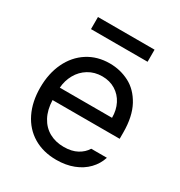

<svg xmlns="http://www.w3.org/2000/svg" viewBox="-170 -824 893 953"><g transform="rotate(30 276.5 -348.0)"><path d="M42 -260.7Q42 -341.8 72 -404.5Q102.1 -467.3 156.5 -502.2Q210.9 -537.1 282.2 -537.1Q342.3 -537.1 394 -510.5Q445.8 -483.9 478.3 -424.6Q510.7 -365.2 510.7 -272.5V-237.3H126Q127.9 -182.1 148.9 -143.1Q169.9 -104 206.3 -83.7Q242.7 -63.5 290 -63.5Q335 -63.5 366 -80.3Q397 -97.2 413.1 -124H502.9Q490.2 -84 460.7 -53.5Q431.2 -22.9 387.5 -6.1Q343.8 10.7 290 10.7Q214.4 10.7 158.2 -22.9Q102.1 -56.6 72 -118.2Q42 -179.7 42 -260.7ZM425.8 -308.6Q425.8 -353 408 -387.9Q390.1 -422.9 357.4 -442.9Q324.7 -462.9 282.2 -462.9Q237.8 -462.9 203.4 -441.9Q168.9 -420.9 149.2 -385.5Q129.4 -350.1 126.5 -308.6ZM439.5 -637.7H115.2V-707H439.5Z"/></g></svg>

Font: Pretendard JP
Style: Regular
Weight: 400
Designer: Base glyphs from Inter by Rasmus Andersson; Hangeul glyphs from Noto Sans CJK(Source Han Sans) by Jang Soo-young and Kan
Foundry: Kil Hyung-jin
Version: Version 1.309